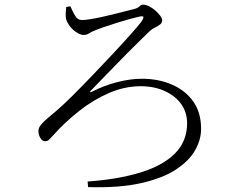

<svg xmlns="http://www.w3.org/2000/svg" viewBox="-20 -770 1040 824"><path d="M356 9Q484 0 580.5 -29Q677 -58 730 -110.5Q783 -163 783 -241Q783 -288 757.5 -323.5Q732 -359 686.5 -379.5Q641 -400 584 -400Q515 -400 448 -371Q381 -342 320 -294Q259 -246 208 -189Q197 -177 190.5 -170.5Q184 -164 173 -164Q161 -164 153 -178Q145 -192 145 -207Q145 -222 156.5 -235.5Q168 -249 186.5 -264.5Q205 -280 225 -297Q254 -322 295 -363Q336 -404 381.5 -451.5Q427 -499 469 -544Q511 -589 542.5 -624.5Q574 -660 587 -677Q596 -690 595.5 -696.5Q595 -703 575 -698Q561 -695 535.5 -688Q510 -681 481.5 -672Q453 -663 428 -654.5Q403 -646 389 -640Q373 -634 362.5 -627Q352 -620 340 -620Q329 -620 317 -626Q305 -632 294 -642Q283 -652 275.5 -663.5Q268 -675 265 -684Q261 -696 262 -711Q263 -726 264 -740L282 -743Q291 -722 302 -703Q313 -684 332 -684Q344 -684 366.5 -687.5Q389 -691 416.5 -697Q444 -703 471.5 -710Q499 -717 521 -722.5Q543 -728 555 -731Q571 -735 578 -742.5Q585 -750 594 -750Q606 -750 620 -743Q634 -736 646.5 -725Q659 -714 667.5 -702.5Q676 -691 676 -683Q676 -672 667 -665Q658 -658 645.5 -652Q633 -646 623 -637Q608 -622 581.5 -596.5Q555 -571 524 -539.5Q493 -508 463.5 -477.5Q434 -447 409.5 -422Q385 -397 371 -382Q365 -376 366.5 -374.5Q368 -373 376 -377Q424 -402 481 -417Q538 -432 589 -432Q661 -432 719 -406.5Q777 -381 810 -333.5Q843 -286 843 -217Q843 -170 817 -124.5Q791 -79 734.5 -42Q678 -5 585 16Q492 37 358 33Z"/></svg>

Font: Noto Serif HK ExtraLight Light
Style: Regular
Weight: 300
Version: Version 2.002-H1;hotconv 1.1.0;makeotfexe 2.6.0